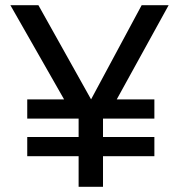

<svg xmlns="http://www.w3.org/2000/svg" viewBox="-20 -720 690 740"><path d="M85 -337H227L20 -700H128L331 -337L526 -700H630L430 -337H575V-263H377V-192H575V-118H377V0H283V-118H85V-192H283V-263H85Z"/></svg>

Font: Retni Sans Medium
Style: Regular
Weight: 500
Designer: Vitaly Kuzmin
Foundry: ParaType Ltd.
Version: Version 1.00;March 2, 2019;FontCreator 11.5.0.2425 64-bit; t